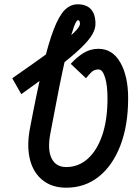

<svg xmlns="http://www.w3.org/2000/svg" viewBox="-20 -859 640 893"><path d="M288 14Q223 14 179.5 -20Q136 -54 120 -114.5Q104 -175 118 -255Q151 -430 178 -544Q205 -658 230 -722.5Q255 -787 281.5 -813Q308 -839 341 -839Q382 -839 403 -816Q424 -793 424 -748Q424 -724 408.5 -697.5Q393 -671 355 -634.5Q317 -598 250 -546.5Q183 -495 79 -421L37 -495Q149 -573 218.5 -623.5Q288 -674 320 -703.5Q352 -733 352 -749Q352 -754 350 -759.5Q348 -765 343 -765Q335 -765 323.5 -733.5Q312 -702 298.5 -648Q285 -594 270.5 -526Q256 -458 242 -383.5Q228 -309 214 -237Q200 -163 220 -122.5Q240 -82 288 -82Q345 -82 388.5 -121Q432 -160 456 -231.5Q480 -303 480 -402Q480 -462 468.5 -499Q457 -536 438 -536Q419 -536 406.5 -524.5Q394 -513 380 -495L309 -562Q337 -593 368.5 -612.5Q400 -632 438 -632Q503 -632 539.5 -568.5Q576 -505 576 -402Q576 -276 540 -182.5Q504 -89 439.5 -37.5Q375 14 288 14Z"/></svg>

Font: Victor Mono Thin
Style: Italic
Weight: 100
Italic angle: -12°
Monospace: yes
Designer: Rune Bjørnerås
Version: Version 1.561;gftools[0.9.30]